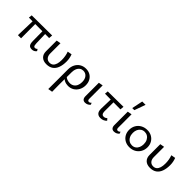

<svg xmlns="http://www.w3.org/2000/svg" viewBox="150 -1877 3331 3331"><g transform="rotate(45 1815.5 -211.0)"><path d="M111 0 123 -409H187L188 0ZM30 -350 37 -412 535 -416 529 -347ZM366 -115 363 -409H429L437 -127Q438 -97 442.5 -80.5Q447 -64 455.5 -57.5Q464 -51 476 -51Q488 -51 499.5 -56.5Q511 -62 520 -73L542 -40Q534 -26 521 -16Q508 -6 491 0Q474 6 452 6Q419 6 400 -8Q381 -22 373.5 -49Q366 -76 366 -115Z M814 9Q739 9 696 -32Q653 -73 653 -146V-409L732 -423V-173Q732 -115 760.5 -82Q789 -49 837 -49Q878 -49 903.5 -71.5Q929 -94 941.5 -135Q954 -176 954 -233Q954 -281 946.5 -325Q939 -369 924 -409L1004 -423Q1018 -386 1025 -349Q1032 -312 1032 -272Q1032 -187 1009 -123.5Q986 -60 938 -25.5Q890 9 814 9Z M1144 289Q1144 227 1144.5 165.5Q1145 104 1145 44Q1145 -16 1145 -75.5Q1145 -135 1145 -192Q1145 -263 1173 -315.5Q1201 -368 1249.5 -396.5Q1298 -425 1359 -425Q1419 -425 1463.5 -399Q1508 -373 1533.5 -326.5Q1559 -280 1559 -217Q1559 -154 1531.5 -102Q1504 -50 1456.5 -20.5Q1409 9 1347 9Q1299 9 1258.5 -10.5Q1218 -30 1198 -65L1218 -91Q1238 -69 1270 -58Q1302 -47 1334 -47Q1379 -47 1410.5 -68Q1442 -89 1458.5 -126Q1475 -163 1475 -212Q1475 -286 1440 -326.5Q1405 -367 1350 -367Q1313 -367 1285.5 -348Q1258 -329 1242 -293.5Q1226 -258 1225 -207Q1225 -140 1224.5 -85.5Q1224 -31 1223.5 15.5Q1223 62 1223 104.5Q1223 147 1224 188.5Q1225 230 1225 275Z M1761 6Q1725 6 1706.5 -16.5Q1688 -39 1688 -82V-409L1767 -423V-94Q1767 -73 1775 -62Q1783 -51 1800 -51Q1811 -51 1823 -57Q1835 -63 1844 -75L1859 -42Q1845 -21 1819 -7.5Q1793 6 1761 6Z M1897 -350 1903 -412 2285 -416 2279 -347ZM2033 -115 2041 -409H2108L2107 -127Q2107 -111 2111 -93.5Q2115 -76 2126.5 -63.5Q2138 -51 2162 -51Q2179 -51 2196 -58Q2213 -65 2225 -79L2256 -45Q2238 -23 2207.5 -8.5Q2177 6 2138 6Q2103 6 2081.5 -6.5Q2060 -19 2049.5 -38Q2039 -57 2036 -77.5Q2033 -98 2033 -115Z M2470 6Q2434 6 2415.5 -16.5Q2397 -39 2397 -82V-409L2476 -423V-94Q2476 -73 2484 -62Q2492 -51 2509 -51Q2520 -51 2532 -57Q2544 -63 2553 -75L2568 -42Q2554 -21 2528 -7.5Q2502 6 2470 6ZM2408 -508 2450 -711H2532L2459 -508Z M2849 9Q2788 9 2739.5 -18Q2691 -45 2663.5 -93Q2636 -141 2636 -202Q2636 -267 2665.5 -317.5Q2695 -368 2747 -396.5Q2799 -425 2865 -425Q2926 -425 2973.5 -398Q3021 -371 3049 -323.5Q3077 -276 3077 -214Q3077 -150 3047.5 -99Q3018 -48 2967 -19.5Q2916 9 2849 9ZM2860 -46Q2903 -46 2933 -68Q2963 -90 2978 -126.5Q2993 -163 2993 -206Q2993 -257 2974.5 -293.5Q2956 -330 2924.5 -350Q2893 -370 2854 -370Q2812 -370 2781.5 -348.5Q2751 -327 2735 -291.5Q2719 -256 2719 -211Q2719 -160 2738 -123Q2757 -86 2789 -66Q2821 -46 2860 -46Z M3356 9Q3281 9 3238 -32Q3195 -73 3195 -146V-409L3274 -423V-173Q3274 -115 3302.5 -82Q3331 -49 3379 -49Q3420 -49 3445.5 -71.5Q3471 -94 3483.5 -135Q3496 -176 3496 -233Q3496 -281 3488.5 -325Q3481 -369 3466 -409L3546 -423Q3560 -386 3567 -349Q3574 -312 3574 -272Q3574 -187 3551 -123.5Q3528 -60 3480 -25.5Q3432 9 3356 9Z"/></g></svg>

Font: Ysabeau Office Medium
Style: Regular
Weight: 500
Designer: Christian Thalmann (Catharsis Fonts)
Version: Version 2.001;gftools[0.9.30]; featfreeze: tnum,lnum,ss02